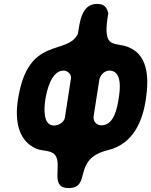

<svg xmlns="http://www.w3.org/2000/svg" viewBox="-20 -761 773 982"><path d="M72 -253C56 -152 69 -41 167 0C200 14 249 4 267 40C294 92 237 201 330 201C452 201 345 52 532 7C662 -25 709 -141 726 -253C743 -366 739 -495 615 -527C589 -534 548 -532 534 -560C516 -596 529 -661 534 -693C526 -725 512 -741 476 -741C395 -741 388 -643 378 -587C321 -474 123 -582 72 -253ZM212 -253C219 -296 242 -400 305 -400C325 -400 346 -382 343 -360L312 -160C308 -134 278 -119 256 -119C197 -119 206 -214 212 -253ZM539 -400C607 -400 594 -300 587 -257C580 -214 565 -120 499 -120C474 -120 455 -140 459 -167L488 -353C492 -377 515 -400 539 -400Z"/></svg>

Font: Asimov Print
Style: Regular
Weight: 500
Designer: Google
Version: Version 2.000980: 2014